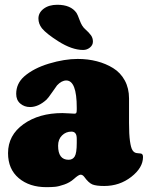

<svg xmlns="http://www.w3.org/2000/svg" viewBox="-20 -772 633 805"><path d="M224.1 -599.1Q174.8 -630.4 155.8 -653.3Q141.1 -672.4 141.1 -694.3Q141.1 -718.8 163.1 -735.4Q185.1 -752 220.2 -752Q276.9 -752 300.8 -717.8Q305.2 -711.4 314.2 -686.8Q323.2 -662.1 335.9 -650.9Q353.5 -635.3 361.6 -623.8Q369.6 -612.3 369.6 -597.7Q369.6 -583 357.2 -572.8Q344.7 -562.5 328.6 -562.5Q281.7 -562.5 224.1 -599.1ZM47.9 -378.4Q47.9 -421.4 81.1 -451.2Q120.6 -485.8 185.5 -505.4Q250.5 -524.9 305.7 -524.9Q348.6 -524.9 386.2 -515.1Q423.8 -505.4 454.6 -486.3Q485.4 -467.3 503.2 -434.6Q521 -401.9 521 -359.4V-256.8Q521 -208.5 524.9 -180.7Q528.8 -152.8 535.2 -142.6Q541.5 -132.3 551.8 -130.4Q554.7 -129.9 558.1 -129.6Q561.5 -129.4 564.9 -128.9Q568.4 -128.4 569.8 -128.4Q579.6 -127.4 579.6 -113.8Q579.6 -68.8 530.5 -30.5Q481.4 7.8 417 7.8Q384.3 7.8 367.9 1.5Q351.6 -4.9 333 -30.8Q326.2 -39.6 317.9 -39.6Q309.6 -39.6 289.6 -21.5Q272.5 -6.3 249.3 1.7Q226.1 9.8 210.9 11.2Q195.8 12.7 174.3 12.7Q103.5 12.7 58.6 -25.1Q13.7 -63 13.7 -129.9Q13.7 -205.1 78.6 -251.5Q143.6 -297.9 241.7 -297.9Q252.9 -297.9 270.8 -296.6Q288.6 -295.4 292 -295.4Q298.3 -295.4 300 -298.8Q301.8 -302.2 301.8 -313.5V-320.3Q301.8 -434.6 257.8 -434.6Q238.3 -434.6 219.2 -414.1Q215.8 -410.2 199 -385.5Q182.1 -360.8 174.8 -354Q140.6 -323.2 106 -323.2Q82 -323.2 64.9 -337.9Q47.9 -352.5 47.9 -378.4ZM301.8 -172.9V-189.5Q301.8 -205.1 296.9 -211.9Q291.5 -220.2 279.3 -220.2Q256.3 -220.2 240 -204.1Q223.6 -188 223.6 -161.1Q223.6 -102.1 267.6 -102.1Q284.7 -102.1 293.2 -116Q301.8 -129.9 301.8 -172.9Z"/></svg>

Font: Cooper* Black
Style: Regular
Weight: 900
Designer: Owen Earl
Foundry: indestructible type*
Version: Version 0.001